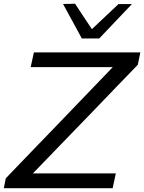

<svg xmlns="http://www.w3.org/2000/svg" viewBox="-24 -988 757 1008"><path d="M-4 0 6.5 -52Q41.5 -88.5 85.8 -134.5Q130 -180.5 175 -227.2Q220 -274 258 -313L568 -635.5H137L154 -713H713L699.5 -648Q641 -587.5 584.2 -528.8Q527.5 -470 471.5 -411.5L148.5 -77.5H584L567.5 0ZM405.5 -786Q381 -831.5 356.2 -877Q331.5 -922.5 307 -967L370 -968.5Q391.5 -935.5 413.8 -902Q436 -868.5 458.5 -835Q494 -868.5 528.5 -901Q563 -933.5 598 -966.5H668.5Q624.5 -920.5 582.5 -876.2Q540.5 -832 497 -786Z"/></svg>

Font: Commissioner
Style: Italic
Weight: 400
Italic angle: -12°
Designer: Kostas Bartsokas
Foundry: Kostas Bartsokas
Version: Version 1.000; ttfautohint (v1.8.3)